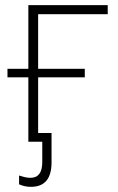

<svg xmlns="http://www.w3.org/2000/svg" viewBox="-20 -550 457 745"><path d="M100 175Q86 175 74 172Q62 169 54 165V131Q63 134 74.5 137Q86 140 98 140Q144 140 144 79V0H90V-250H9V-283H90V-530H398V-495H128V-283H309V-250H128V-34H180V80Q180 175 100 175Z"/></svg>

Font: Noto Sans ExtraLight
Style: Regular
Weight: 200
Designer: Monotype Design Team
Foundry: Monotype Imaging Inc.
Version: Version 2.007